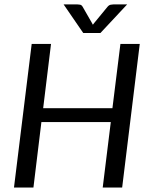

<svg xmlns="http://www.w3.org/2000/svg" viewBox="-20 -838 663 858"><path d="M42.5 0ZM525.9 0H439L475.1 -292.5H165L129.4 0H42.5L121.6 -641.6H208L172.9 -354.5H482.4L518.1 -641.6H604.5ZM264.2 -818.4H324.7Q330.1 -818.4 337.4 -817.1Q344.7 -815.9 349.1 -808.1L390.6 -735.8L395 -727.5L401.4 -735.8L460 -807.1Q466.8 -815.4 474.6 -816.9Q482.4 -818.4 487.8 -818.4H548.3L428.7 -690.4H352.1Z"/></svg>

Font: Carlito
Style: Italic
Weight: 400
Italic angle: -7°
Designer: Lukasz Dziedzic
Foundry: tyPoland Lukasz Dziedzic
Version: Version 1.104